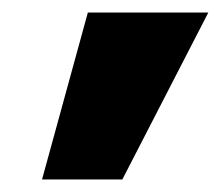

<svg xmlns="http://www.w3.org/2000/svg" viewBox="-20 -678 352 306"><path d="M47 -392 120 -658H312L175 -392Z"/></svg>

Font: Ysabeau SC Black
Style: Regular
Weight: 900
Designer: Christian Thalmann (Catharsis Fonts)
Version: Version 2.001;gftools[0.9.30]; featfreeze: smcp